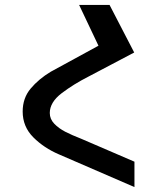

<svg xmlns="http://www.w3.org/2000/svg" viewBox="-20 -745 640 779"><path d="M525.5 -89V14L219.5 -118.5Q158.5 -144.5 115.2 -187.8Q72 -231 72 -292.5Q72 -347 104.5 -385.8Q137 -424.5 186 -454L379.5 -559.5L301 -725H424.5L524.5 -532L338.5 -434Q278.5 -403.5 230.2 -366.8Q182 -330 182 -286.5Q182 -262 200.2 -243Q218.5 -224 244.8 -210.5Q271 -197 309.5 -182Z"/></svg>

Font: JuliaMono SemiBold
Style: Regular
Weight: 600
Monospace: yes
Designer: cormullion
Foundry: corm
Version: Version 0.055; ttfautohint (v1.8.4)